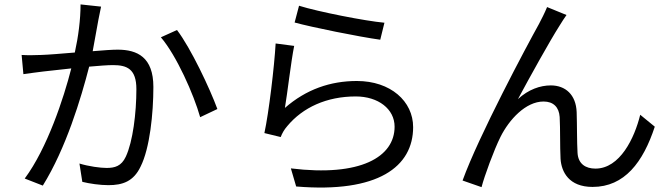

<svg xmlns="http://www.w3.org/2000/svg" viewBox="-20 -810 3040 870"><path d="M782 -674 709 -641C780 -558 858 -382 887 -279L965 -316C931 -409 844 -593 782 -674ZM78 -561 86 -474C112 -478 153 -483 176 -486L303 -500C269 -366 194 -138 92 -1L174 31C279 -138 347 -364 384 -508C428 -512 468 -515 492 -515C555 -515 598 -498 598 -406C598 -298 582 -168 550 -100C530 -57 500 -49 463 -49C435 -49 382 -56 340 -69L353 14C385 22 433 29 471 29C536 29 585 12 617 -55C659 -138 675 -297 675 -416C675 -551 602 -585 513 -585C489 -585 447 -582 400 -578L426 -721C430 -740 434 -762 438 -780L345 -790C345 -722 335 -644 319 -572C259 -567 200 -562 167 -561C135 -560 109 -559 78 -561Z M1335 -784 1315 -708C1391 -687 1608 -643 1703 -630L1722 -707C1634 -715 1421 -757 1335 -784ZM1313 -602 1229 -613C1223 -508 1198 -298 1178 -207L1252 -189C1258 -205 1267 -222 1282 -239C1352 -323 1460 -373 1592 -373C1694 -373 1768 -316 1768 -236C1768 -99 1614 -8 1298 -47L1322 35C1694 66 1852 -55 1852 -234C1852 -351 1750 -443 1597 -443C1477 -443 1367 -405 1271 -321C1282 -385 1299 -534 1313 -602Z M2547 -742 2459 -778C2447 -749 2434 -724 2422 -701C2368 -604 2149 -194 2076 8L2162 38C2175 -12 2218 -130 2248 -190C2287 -268 2362 -350 2443 -350C2488 -350 2513 -324 2516 -280C2519 -225 2517 -148 2520 -90C2524 -31 2558 37 2665 37C2810 37 2894 -75 2947 -236L2881 -290C2855 -184 2789 -46 2678 -46C2634 -46 2600 -67 2597 -117C2594 -166 2595 -243 2593 -302C2590 -381 2542 -423 2476 -423C2428 -423 2375 -405 2327 -361C2379 -458 2471 -624 2515 -693C2527 -712 2538 -730 2547 -742Z"/></svg>

Font: Noto Sans CJK SC
Style: Regular
Weight: 400
Designer: Ryoko NISHIZUKA 西塚涼子 (kana, bopomofo & ideographs); Paul D. Hunt (Latin, Greek & Cyrillic); Sandoll Communications 산돌커뮤니
Foundry: Adobe
Version: Version 2.004;hotconv 1.0.118;makeotfexe 2.5.65603